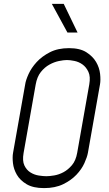

<svg xmlns="http://www.w3.org/2000/svg" viewBox="-20 -956 561 985"><path d="M376 -172 438 -523Q445 -563 433.5 -587.5Q422 -612 403 -625.5Q384 -639 361.5 -643.5Q339 -648 323 -648Q307 -648 282.5 -643Q258 -638 233.5 -624.5Q209 -611 189.5 -586.5Q170 -562 163 -522L101 -171Q94 -131 105 -107.5Q116 -84 136 -71.5Q156 -59 179 -55.5Q202 -52 218 -52Q234 -52 258 -56Q282 -60 305.5 -72.5Q329 -85 349 -108.5Q369 -132 376 -172ZM431 -172Q427 -150 413 -119Q399 -88 372 -59.5Q345 -31 304 -11Q263 9 206 9Q150 9 116.5 -11Q83 -31 66.5 -59.5Q50 -88 46.5 -119Q43 -150 47 -172L109 -522Q112 -544 126.5 -576Q141 -608 168 -637.5Q195 -667 236 -688Q277 -709 334 -709Q390 -709 423 -688Q456 -667 473 -638Q490 -609 493.5 -577Q497 -545 493 -523ZM326 -789 246 -936H307L378 -789Z"/></svg>

Font: Marvel
Style: Italic
Weight: 400
Italic angle: -12°
Designer: Carolina Trebol
Foundry: Carolina Trebol
Version: Version 1.001